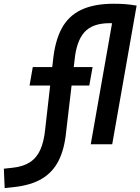

<svg xmlns="http://www.w3.org/2000/svg" viewBox="-116 -762 741 1014"><path d="M-91.3 231.4 -95.7 128.9 -50.3 124Q5.9 118.2 41.7 95Q77.6 71.8 96.9 28.8Q116.2 -14.2 122.6 -79.1L163.6 -439.5Q173.8 -544.4 209.5 -611.1Q245.1 -677.7 312.7 -710Q380.4 -742.2 483.9 -742.2Q518.1 -742.2 546.6 -740Q575.2 -737.8 605.5 -732.4L577.1 -632.8Q541 -636.7 514.2 -638.2Q487.3 -639.6 463.4 -639.6Q373 -639.6 330.3 -592.5Q287.6 -545.4 277.8 -444.3L233.4 -66.9Q224.6 25.4 193.4 86.9Q162.1 148.4 104.5 182.4Q46.9 216.3 -42.5 226.1ZM40 -310.1 57.1 -407.7H373L355.5 -310.1ZM363.3 0 492.2 -732.4H605.5L476.6 0Z"/></svg>

Font: Cascadia Mono Medium
Style: Italic
Weight: 500
Italic angle: -10°
Monospace: yes
Designer: Aaron Bell
Foundry: Saja Typeworks
Version: Version 2407.024